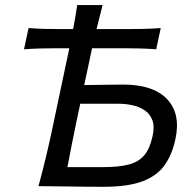

<svg xmlns="http://www.w3.org/2000/svg" viewBox="-20 -733 766 756"><path d="M131.5 0Q147.5 -59 160.8 -114Q174 -169 188 -235.5L238 -472.5Q242 -491 245.8 -508.8Q249.5 -526.5 253 -543H201Q173 -543 141 -542.2Q109 -541.5 74.5 -539L92.5 -622.5Q126 -620 157.5 -619.2Q189 -618.5 217 -618.5H268Q272.5 -642 276.5 -665.5Q280.5 -689 284 -713H384Q371.5 -666 360 -618.5H486.5Q514.5 -618.5 546.2 -619.2Q578 -620 613 -622.5L595 -539Q561.5 -541.5 530 -542.2Q498.5 -543 470.5 -543H342.5Q339 -526.5 335.2 -508.8Q331.5 -491 327.5 -472.5L311.5 -398Q340 -398 378.2 -399Q416.5 -400 464.5 -400Q583.5 -400 637.8 -342.8Q692 -285.5 671 -187Q658.5 -126 629 -83.8Q599.5 -41.5 542.2 -19.5Q485 2.5 388.5 2.5Q313.5 2.5 251.8 1.2Q190 0 131.5 0ZM245.5 -75H386Q448 -75 487 -85.2Q526 -95.5 548 -121.5Q570 -147.5 580.5 -196Q589.5 -235 579.8 -260.2Q570 -285.5 548.5 -299.5Q527 -313.5 500 -319Q473 -324.5 447.5 -324.5H296L280 -249.5Q269.5 -199 261.8 -159.5Q254 -120 245.5 -75Z"/></svg>

Font: Commissioner Flair
Style: Italic
Weight: 400
Italic angle: -12°
Designer: Kostas Bartsokas
Foundry: Kostas Bartsokas
Version: Version 1.000; ttfautohint (v1.8.3)